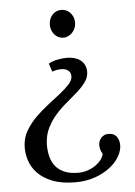

<svg xmlns="http://www.w3.org/2000/svg" viewBox="-53 -557 572 813"><g transform="rotate(-5 233.5 -150.0)"><path d="M359.9 106.4Q354.5 97.7 351.6 87.9Q348.6 78.1 348.6 67.4Q348.6 61 351.3 53.2Q354 45.4 359.4 38.8Q364.7 32.2 373.5 28.1Q382.3 23.9 394.5 24.4Q416 25.4 426.5 40.3Q437 55.2 437 76.7Q437 98.6 423.1 123.3Q409.2 147.9 383.1 168.5Q356.9 189 319.6 202.6Q282.2 216.3 234.9 216.3Q177.2 216.3 137.7 200.7Q98.1 185.1 74.5 160.2Q50.8 135.3 41.3 104Q31.7 72.8 33.7 41.5Q35.6 7.8 53 -21Q70.3 -49.8 95.2 -74.7Q120.1 -99.6 148.4 -121.3Q176.8 -143.1 200.9 -162.1Q225.1 -181.2 241 -198.7Q256.8 -216.3 256.8 -232.9Q256.8 -238.8 254.6 -244.9Q252.4 -251 247.6 -255.6Q242.7 -260.3 234.6 -263.2Q226.6 -266.1 214.8 -266.1Q208 -266.1 197.5 -264.4Q187 -262.7 177.7 -258.8L166 -293.9Q181.6 -303.2 203.9 -307.6Q226.1 -312 244.6 -312Q259.3 -312 273.7 -308.3Q288.1 -304.7 299.3 -296.9Q310.5 -289.1 317.6 -276.4Q324.7 -263.7 324.7 -245.1Q324.7 -222.7 310.5 -202.9Q296.4 -183.1 274.9 -163.8Q253.4 -144.5 228.3 -123.8Q203.1 -103 181.2 -78.4Q159.2 -53.7 144.3 -23.7Q129.4 6.3 127.9 44.4Q127.4 71.3 133.1 95.5Q138.7 119.6 152.8 137.9Q167 156.2 190.9 166.7Q214.8 177.2 250 177.2Q271.5 177.2 290.8 170.7Q310.1 164.1 324.7 153.6Q339.4 143.1 348.6 130.6Q357.9 118.2 359.9 106.4ZM184.6 -457Q184.6 -469.2 188.5 -480Q192.4 -490.7 199.5 -498.8Q206.5 -506.8 216.3 -511.5Q226.1 -516.1 237.8 -516.1Q248 -516.1 257.8 -512.2Q267.6 -508.3 275.1 -500.5Q282.7 -492.7 287.4 -481.9Q292 -471.2 292 -457Q292 -444.8 287.4 -434.1Q282.7 -423.3 275.1 -415.3Q267.6 -407.2 257.8 -402.6Q248 -397.9 237.8 -397.9Q226.6 -397.9 216.8 -402.6Q207 -407.2 200 -415.3Q192.9 -423.3 188.7 -434.1Q184.6 -444.8 184.6 -457Z"/></g></svg>

Font: Parastoo FD
Style: FD
Weight: 400
Foundry: Saber Rastikerdar (saber.rastikerdar@gmail.com)
Version: Version 2.0.1